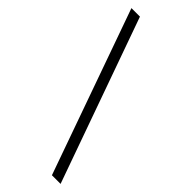

<svg xmlns="http://www.w3.org/2000/svg" viewBox="-288 -848 1004 1004"><g transform="rotate(45 214.0 -346.0)"><path d="M344 110 20 -802H83L408 110Z"/></g></svg>

Font: Text Regular
Style: Regular
Weight: 400
Designer: Latin by Veronika Burian and Jose Scaglione. Greek by Irene Vlachou. Cyrillic by Vera Evstafieva.
Foundry: TypeTogether
Version: Version 3.002